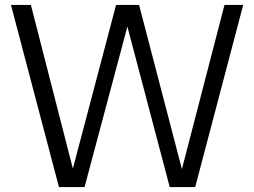

<svg xmlns="http://www.w3.org/2000/svg" viewBox="-20 -760 1032 780"><path d="M892 -740H968L773 0H669.5L497.5 -652L323.5 0H219.5L24.5 -740H105.5L276 -75L451.5 -740H545L719 -73Z"/></svg>

Font: Encode Sans Semi Condensed
Style: Regular
Weight: 400
Width: 4
Designer: Multiple Designers
Foundry: Impallari Type
Version: Version 2.000